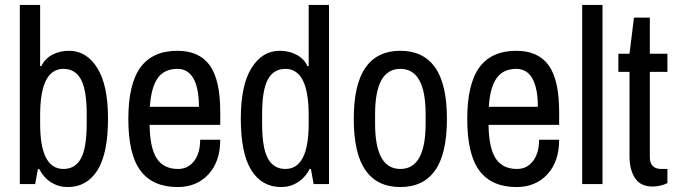

<svg xmlns="http://www.w3.org/2000/svg" viewBox="-20 -743 2730 775"><path d="M122 0H60V-723H142V-476H147Q160 -505 190 -521.5Q220 -538 259 -538Q329 -538 372.5 -469Q416 -400 416 -264Q416 -124 373.5 -56Q331 12 253 12Q217 12 187 -6.5Q157 -25 138 -61H133ZM236 -465Q142 -465 142 -278V-244Q142 -61 236 -61Q284 -61 307 -104Q330 -147 330 -244V-282Q330 -379 307 -422Q284 -465 236 -465Z M869 -291V-239H584Q585 -147 612.5 -104Q640 -61 699 -61Q739 -61 763.5 -93Q788 -125 788 -179H869Q869 -91 821.5 -39.5Q774 12 697 12Q597 12 547.5 -53.5Q498 -119 498 -263Q498 -404 547 -471Q596 -538 696 -538Q784 -538 826.5 -479.5Q869 -421 869 -291ZM585 -312H783Q783 -387 761 -426Q739 -465 696 -465Q643 -465 616.5 -427.5Q590 -390 585 -312Z M1246 0 1235 -61H1230Q1211 -25 1181 -6.5Q1151 12 1115 12Q1037 12 994.5 -56Q952 -124 952 -264Q952 -400 995.5 -469Q1039 -538 1109 -538Q1148 -538 1178 -521.5Q1208 -505 1221 -476H1226V-723H1308V0ZM1038 -282V-244Q1038 -147 1061 -104Q1084 -61 1132 -61Q1226 -61 1226 -244V-278Q1226 -465 1132 -465Q1084 -465 1061 -422Q1038 -379 1038 -282Z M1784 -263Q1784 -123 1736.5 -55.5Q1689 12 1596 12Q1503 12 1455.5 -55.5Q1408 -123 1408 -263Q1408 -403 1455.5 -470.5Q1503 -538 1596 -538Q1689 -538 1736.5 -470.5Q1784 -403 1784 -263ZM1494 -282V-244Q1494 -61 1596 -61Q1698 -61 1698 -244V-282Q1698 -465 1596 -465Q1494 -465 1494 -282Z M2237 -291V-239H1952Q1953 -147 1980.5 -104Q2008 -61 2067 -61Q2107 -61 2131.5 -93Q2156 -125 2156 -179H2237Q2237 -91 2189.5 -39.5Q2142 12 2065 12Q1965 12 1915.5 -53.5Q1866 -119 1866 -263Q1866 -404 1915 -471Q1964 -538 2064 -538Q2152 -538 2194.5 -479.5Q2237 -421 2237 -291ZM1953 -312H2151Q2151 -387 2129 -426Q2107 -465 2064 -465Q2011 -465 1984.5 -427.5Q1958 -390 1953 -312Z M2330 0V-723H2412V0Z M2674 -526V-453H2603V-109Q2603 -61 2650 -61H2674V-4Q2663 2 2646.5 6Q2630 10 2615 10Q2565 10 2543 -24.5Q2521 -59 2521 -111V-453H2476V-526H2521L2539 -672H2603V-526Z"/></svg>

Font: Archivo Narrow
Style: Regular
Weight: 400
Designer: Hector Gatti
Foundry: Omnibus-Type
Version: Version 1.003